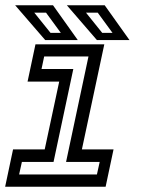

<svg xmlns="http://www.w3.org/2000/svg" viewBox="-20 -708 536 728"><path d="M-0.5 0 29.5 -141.5H149.5L204.5 -398.5H84.5L114.5 -540H375.5L290.5 -141.5H410.5L380.5 0ZM52.5 -46.5H347.5L358 -94H230.5L315.5 -494H147.5L137.5 -446.5H258L183 -94H63ZM471 -556H347.5L233.5 -688H377ZM406.5 -583.5 350.5 -660H306L367.5 -583.5ZM275 -556H151.5L37.5 -688H181ZM210.5 -583.5 154.5 -660H110L171.5 -583.5Z"/></svg>

Font: Tourney Thin Medium
Style: Italic
Weight: 500
Italic angle: -12°
Version: Version 1.015